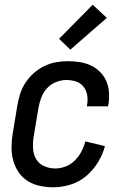

<svg xmlns="http://www.w3.org/2000/svg" viewBox="-20 -788 540 816"><path d="M207 8Q178 8 149.5 2Q121 -4 98 -18.5Q75 -33 59.5 -55.5Q44 -78 36.5 -105Q29 -132 29 -161.5Q29 -191 34 -221L54 -341Q58 -365 66 -390Q74 -415 89 -437.5Q104 -460 124.5 -478Q145 -496 169 -507.5Q193 -519 218.5 -523.5Q244 -528 269 -528Q294 -528 319 -524Q344 -520 365.5 -510Q387 -500 404.5 -483Q422 -466 431.5 -444Q441 -422 443 -397Q445 -372 441 -346L439 -336H349L350 -342Q354 -363 350.5 -383.5Q347 -404 335 -419.5Q323 -435 303.5 -441.5Q284 -448 262 -448Q240 -448 217.5 -439Q195 -430 179 -412Q163 -394 155 -372Q147 -350 143 -327L123 -207Q119 -182 120.5 -157Q122 -132 133.5 -112Q145 -92 167.5 -82Q190 -72 215 -72Q237 -72 259 -80.5Q281 -89 298 -106Q315 -123 326 -144Q337 -165 343 -187L426 -167Q417 -132 396.5 -98.5Q376 -65 346.5 -40Q317 -15 280 -3.5Q243 8 207 8ZM279 -577 231 -623 374 -768 434 -712Z"/></svg>

Font: Iosevka Term Curly Medium
Style: Italic
Weight: 500
Italic angle: -9°
Designer: Belleve Invis
Foundry: Belleve Invis
Version: Version 32.3.0